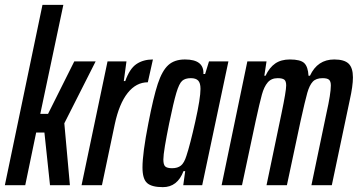

<svg xmlns="http://www.w3.org/2000/svg" viewBox="-29 -763 1474 791"><path d="M-9 0 146 -743H232L137 -294H169L277 -510H365L236 -255L259 0H177L154 -217H120L75 0Z M414 -510H492L481 -429H487Q505 -480 533 -499Q561 -518 601 -518L580 -424Q532 -424 497 -380Q462 -336 444 -252L391 0H307Z M558 -73Q558 -131 582 -254Q603 -363 621 -417.5Q639 -472 664.5 -495Q690 -518 733 -518Q812 -518 809 -458H816L832 -510H912L804 0H726L734 -58H727Q702 8 642 8Q596 8 577 -9Q558 -26 558 -73ZM739 -121Q754 -166 775.5 -262Q797 -358 797 -397Q797 -421 787.5 -431Q778 -441 757 -441Q734 -441 721.5 -430Q709 -419 697.5 -380.5Q686 -342 668 -255Q657 -201 650.5 -162Q644 -123 644 -106Q644 -84 652 -77Q660 -70 680 -70Q703 -70 716.5 -81Q730 -92 739 -121Z M990 -510H1069L1060 -451H1065Q1081 -485 1105 -501.5Q1129 -518 1165 -518Q1209 -518 1224.5 -503Q1240 -488 1242 -451H1248Q1279 -518 1348 -518Q1389 -518 1407 -501Q1425 -484 1425 -444Q1425 -409 1412 -351L1338 0H1254L1316 -297Q1334 -377 1334 -411Q1334 -428 1326.5 -434.5Q1319 -441 1300 -441Q1273 -441 1259.5 -426.5Q1246 -412 1237 -380.5Q1228 -349 1209 -263L1153 0H1069L1131 -297Q1150 -388 1150 -411Q1150 -429 1142 -435Q1134 -441 1115 -441Q1089 -441 1074 -423.5Q1059 -406 1050 -373.5Q1041 -341 1024 -263L968 0H884Z"/></svg>

Font: Saira Ultra Condensed SemiBold
Style: Italic
Weight: 600
Width: 1
Italic angle: -12°
Designer: Hector Gatti with collaboration of the Omnibus-Type team
Foundry: Omnibus-Type
Version: Version 1.001; ttfautohint (v1.8)